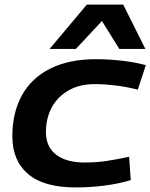

<svg xmlns="http://www.w3.org/2000/svg" viewBox="-20 -810 658 840"><path d="M311 10Q172 10 103 -48.5Q34 -107 34 -214Q34 -317 76 -393Q118 -469 200 -510Q282 -551 400 -551Q456 -551 513 -544.5Q570 -538 618 -525L583 -418Q529 -431 482.5 -436.5Q436 -442 394 -442Q328 -442 280 -414.5Q232 -387 206.5 -340Q181 -293 181 -232Q181 -167 226 -133Q271 -99 350 -99Q403 -99 448 -106Q493 -113 545 -124L552 -22Q499 -6 437 2Q375 10 311 10ZM197 -596 360 -790H519L616 -596H502L426 -718L312 -596Z"/></svg>

Font: Georama Extended SemiBold
Style: Italic
Weight: 600
Width: 7
Italic angle: -9°
Designer: Jean-Baptiste Levee
Foundry: Production Type
Version: Version 1.000